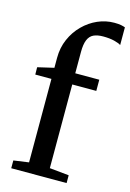

<svg xmlns="http://www.w3.org/2000/svg" viewBox="-125 -892 646 953"><g transform="rotate(15 198.0 -415.0)"><path d="M32.5 0V-40L110.5 -51V-480H27.5L27 -517.5L110.5 -537V-588Q110.5 -640.5 129.8 -684.5Q149 -728.5 181.8 -761.2Q214.5 -794 255.5 -812Q296.5 -830 340.5 -830Q363 -830 376 -827.2Q389 -824.5 396.5 -821.5V-730.5Q386 -738 361.8 -744Q337.5 -750 305 -750Q274.5 -750 255.2 -740.8Q236 -731.5 226.8 -709Q217.5 -686.5 217.5 -647.5V-537.5H341V-480H217.5V-50L317 -40V0Z"/></g></svg>

Font: Merriweather 60pt Medium
Style: Regular
Weight: 500
Version: Version 2.100